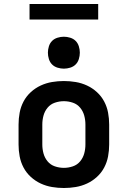

<svg xmlns="http://www.w3.org/2000/svg" viewBox="-20 -934 640 962"><path d="M300 8Q270 8 240.5 3Q211 -2 184 -14.5Q157 -27 134.5 -47.5Q112 -68 98 -94.5Q84 -121 78.5 -150.5Q73 -180 73 -210V-310Q73 -340 78.5 -369.5Q84 -399 98 -425.5Q112 -452 134.5 -472.5Q157 -493 184 -505.5Q211 -518 240.5 -523Q270 -528 300 -528Q330 -528 359.5 -523Q389 -518 416 -505.5Q443 -493 465.5 -472.5Q488 -452 502 -425.5Q516 -399 521.5 -369.5Q527 -340 527 -310V-210Q527 -180 521.5 -150.5Q516 -121 502 -94.5Q488 -68 465.5 -47.5Q443 -27 416 -14.5Q389 -2 359.5 3Q330 8 300 8ZM300 -93Q323 -93 345 -100.5Q367 -108 381.5 -125.5Q396 -143 402 -165Q408 -187 408 -210V-310Q408 -333 402 -355Q396 -377 381.5 -394.5Q367 -412 345 -419.5Q323 -427 300 -427Q277 -427 255 -419.5Q233 -412 218.5 -394.5Q204 -377 198 -355Q192 -333 192 -310V-210Q192 -187 198 -165Q204 -143 218.5 -125.5Q233 -108 255 -100.5Q277 -93 300 -93ZM300 -590Q284 -590 268 -595Q252 -600 241 -611Q230 -622 225 -638Q220 -654 220 -670Q220 -686 225 -702Q230 -718 241 -729Q252 -740 268 -745Q284 -750 300 -750Q316 -750 332 -745Q348 -740 359 -729Q370 -718 375 -702Q380 -686 380 -670Q380 -654 375 -638Q370 -622 359 -611Q348 -600 332 -595Q316 -590 300 -590ZM128 -836V-914H472V-836Z"/></svg>

Font: Iosevka Book
Style: Bold
Weight: 700
Designer: Belleve Invis
Foundry: Belleve Invis
Version: Version 28.0.7; ttfautohint (v1.8.3)